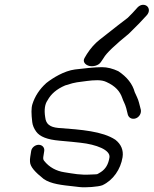

<svg xmlns="http://www.w3.org/2000/svg" viewBox="-20 -797 647 809"><path d="M416.6 -552.6 416.9 -553.1C428 -573.1 465.4 -608.2 522.9 -655C555.9 -687.1 581.3 -713.1 598.2 -732.5C611.4 -747 609 -763.1 599.4 -771.2C590.4 -778.8 573.6 -779.8 560.4 -766.5L560 -766.1L559.7 -765.8C545.9 -750 532.1 -735.4 518.4 -722.1C499.8 -708.1 460.2 -677.4 399.6 -629.5C379.3 -613.5 362 -593.9 346.2 -569.4L336.6 -553.3C326.4 -536.8 339.9 -523.2 355.9 -519.3C371.9 -515.4 395.6 -520.2 405.6 -536.3ZM107.5 -136.3C106.3 -128.6 105.9 -123.2 106.4 -115.1C107.3 -93.9 128 -71.7 163.8 -43.1C194.1 -21.5 242.6 -16.9 290.3 -11.7L316.1 -8.7C340.4 -6 394.2 -9.7 411.5 -16.5C456.6 -37.4 488.3 -83.7 496.4 -134.4C501.1 -164.2 490.2 -189.5 465.9 -208.3C411.7 -243.9 323.9 -250.8 224.8 -258C190.8 -261.4 173.6 -273.6 170.5 -302.9L170.5 -303.1L170.4 -303.4C165.3 -335.6 169.6 -358.5 179.7 -373.3L180.1 -373.9L180.5 -374.5C194.7 -400.7 218.1 -421.4 254.4 -437C278.6 -445 296.2 -449.3 304.2 -450.2C333.2 -453.4 359 -459 389.7 -459C405.5 -459 417.7 -456.5 428 -451.7C466.6 -434.3 485.6 -412 495.2 -383.9C497.6 -376.9 500.2 -370.6 503 -365.1C509.6 -352.1 514.8 -331.7 518.6 -314.1L518.8 -313.5L518.9 -312.9C524.4 -297 541.4 -292.8 555.2 -299.6C567.4 -305.6 576 -319.7 573.4 -334.5L573.3 -334.9L565.9 -363.7C562.1 -380.5 552.4 -397.1 547.6 -409C538.6 -442.8 515.3 -472.8 478.4 -497.1C455.3 -507.9 432.4 -514 409.3 -514C378.5 -514 329 -508.3 296 -504.3C250.2 -498.4 202.1 -468.4 176 -447.8L175.4 -447.4L174.9 -446.9C146.8 -421.6 127.2 -391.8 116.6 -358.2C111.3 -341.4 111.7 -316.9 115.9 -282.3C117.5 -268.6 123.2 -255.5 132.2 -242.8C148.1 -220.5 180.1 -208.8 229.9 -204.3C244.4 -203.3 262.3 -201.6 283.3 -199.4L318.8 -195.6C385.8 -188.4 446.2 -165.1 441.2 -133.5C436.7 -104.9 425.2 -85.4 405.4 -72.3C383.2 -59.9 398.5 -63.6 363.2 -61.6C317.6 -58.9 290.6 -65.1 250.5 -71.3C217.7 -76.4 187.4 -91.9 165.7 -119.7C162.6 -123.7 161.3 -128.7 162.5 -136.3L166.4 -160.9C168.6 -175.1 158 -186.9 143 -186.9C128 -186.9 113.6 -175.1 111.4 -160.9Z"/></svg>

Font: MewTooHand
Style: BdWideIta
Weight: 400
Designer: Mew Too, Robert Jablonski
Version: Version 0.77